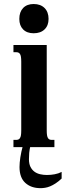

<svg xmlns="http://www.w3.org/2000/svg" viewBox="-20 -747 345 975"><path d="M48.3 -518.6H217.3V-85Q217.3 -69.8 218.8 -60.5Q220.2 -51.3 223.6 -45.9Q227.1 -40.5 231.7 -38.6Q236.3 -36.6 243.2 -36.6H256.3V0H48.3V-36.6H62Q68.4 -36.6 73.2 -38.6Q78.1 -40.5 81.5 -45.9Q85 -51.3 86.4 -60.5Q87.9 -69.8 87.9 -85V-433.6Q87.9 -448.7 86.4 -458Q85 -467.3 81.5 -472.7Q78.1 -478 73.2 -480Q68.4 -481.9 62 -481.9H48.3ZM78.1 -650.9Q78.1 -686 97.4 -706.3Q116.7 -726.6 150.9 -726.6Q186 -726.6 206.3 -706.3Q226.6 -686 226.6 -650.9Q226.6 -617.2 206.3 -597.7Q186 -578.1 150.9 -578.1Q116.7 -578.1 97.4 -597.7Q78.1 -617.2 78.1 -650.9ZM97.2 -10.7H135.3Q129.9 12.7 128.4 28.8Q127 44.9 127 61.5Q127 84.5 134.5 99.9Q142.1 115.2 154.5 124.5Q167 133.8 183.6 137.7Q200.2 141.6 218.3 141.6Q238.3 141.6 257.8 137.9Q277.3 134.3 293 126V159.7Q276.9 174.8 262.2 184.3Q247.6 193.8 234.4 199.2Q221.2 204.6 209 206.5Q196.8 208.5 186 208.5Q137.7 208.5 108.4 181.6Q79.1 154.8 79.1 101.1Q79.1 80.1 83.3 52.2Q87.4 24.4 97.2 -10.7Z"/></svg>

Font: Arian AMU Serif
Style: Bold
Weight: 700
Designer: Ruben Hakobyan (Tarumian)
Foundry: Ruben Hakobyan (Tarumian)
Version: Version 1.002